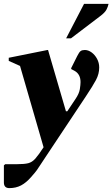

<svg xmlns="http://www.w3.org/2000/svg" viewBox="-35 -727 578 987"><path d="M13 240Q-15 240 -15 211V123L-8 117H53Q90 117 110 112Q130 107 146.5 88.5Q163 70 189 30L68 -388L10 -414V-430L209 -470H212L304 -155H311L353 -218Q372 -246 375.5 -269Q379 -292 379 -305Q379 -346 348 -363L331 -372V-377L362 -439Q372 -459 379.5 -464.5Q387 -470 401 -470Q419 -470 436 -457.5Q453 -445 464 -424.5Q475 -404 475 -380Q475 -347 458.5 -316Q442 -285 406 -231L200 79Q184 102 174.5 117.5Q165 133 154.5 147.5Q144 162 125 183Q100 212 73.5 226Q47 240 13 240ZM305 -530 397 -707H523Q520 -692 512 -677Q504 -662 480 -644L330 -530Z"/></svg>

Font: Spectral ExtraBold
Style: Italic
Weight: 800
Italic angle: -10°
Designer: Jean-Baptiste Levee
Foundry: Production Type
Version: Version 2.001